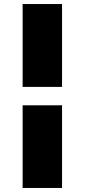

<svg xmlns="http://www.w3.org/2000/svg" viewBox="-20 -880 420 950"><path d="M287 -450H92V-860H287ZM287 50H92V-359H287Z"/></svg>

Font: TypoPRO Sinkin Sans
Style: 900 X Black
Weight: 950
Designer: Keith Bates
Foundry: K-Type
Version: Sinkin Sans (version 1.0)  by Keith Bates   •   © 2014   www